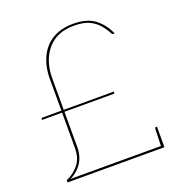

<svg xmlns="http://www.w3.org/2000/svg" viewBox="-128 -815 861 922"><g transform="rotate(-20 302.0 -353.5)"><path d="M61 0V-11Q99 -28 125 -59.5Q151 -91 151 -145V-324H48V-328Q48 -331 50.5 -332.5Q53 -334 55 -334H151V-495Q151 -558 173.5 -606Q196 -654 239.5 -680.5Q283 -707 346 -707Q416 -707 456 -676.5Q496 -646 518 -596Q517 -595 515.5 -595Q514 -595 512 -595Q511 -595 511 -595Q511 -595 510 -595Q507 -595 504 -600Q489 -628 469.5 -650Q450 -672 421 -684.5Q392 -697 346 -697Q258 -697 210.5 -640.5Q163 -584 163 -495V-334H419V-329Q419 -327 417.5 -325.5Q416 -324 413 -324H163V-145Q163 -97 140.5 -63Q118 -29 79 -10Q84 -11 88.5 -11Q93 -11 97 -11H556V0ZM542 -5 545 -98Q545 -100 546.5 -102.5Q548 -105 550 -105H556V-11Z"/></g></svg>

Font: Aleo Thin
Style: Regular
Weight: 250
Designer: Alessio Laiso
Foundry: Alessio Laiso
Version: Version 2.001;gftools[0.9.29]